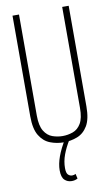

<svg xmlns="http://www.w3.org/2000/svg" viewBox="-100 -750 591 1020"><g transform="rotate(-10 195.5 -240.0)"><path d="M44 -157V-700H79V-155Q79 -100 96.5 -71.5Q114 -43 141 -33.5Q168 -24 196 -24Q224 -24 251 -33.5Q278 -43 295 -71.5Q312 -100 312 -155V-700H347V-157Q347 -89 325.5 -53Q304 -17 269 -3.5Q234 10 196 10Q158 10 123 -3.5Q88 -17 66 -53Q44 -89 44 -157ZM202 220Q179 220 163.5 205Q148 190 148 153Q148 86 206 -8L228 0Q204 39 191 74.5Q178 110 178 146Q178 173 187.5 182Q197 191 209 191Q220 191 228 186L234 212Q220 220 202 220Z"/></g></svg>

Font: Georama Condensed ExtraLight
Style: Regular
Weight: 200
Width: 3
Designer: Jean-Baptiste Levee
Foundry: Production Type
Version: Version 1.000